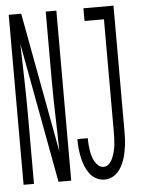

<svg xmlns="http://www.w3.org/2000/svg" viewBox="-53 -777 606 827"><g transform="rotate(-5 250.0 -363.5)"><path d="M16 0V-735H70L182 -130Q181 -208 178.5 -285.5Q176 -363 176 -441V-735H222V0H167L55 -605Q57 -527 59 -449.5Q61 -372 61 -294V0ZM366 8Q347 8 330 -1Q313 -10 301.5 -25.5Q290 -41 283 -59Q276 -77 272 -95.5Q268 -114 266 -133Q264 -152 264 -171V-176H309V-173Q309 -160 310 -147.5Q311 -135 313 -122.5Q315 -110 318.5 -98Q322 -86 328 -75Q334 -64 344 -55.5Q354 -47 366 -47Q381 -47 391 -58Q401 -69 406.5 -82.5Q412 -96 415.5 -110Q419 -124 420.5 -138Q422 -152 422.5 -166.5Q423 -181 423 -195V-680H339V-735H469V-195Q469 -179 468.5 -163.5Q468 -148 466 -132Q464 -116 461 -101Q458 -86 453 -71Q448 -56 440.5 -42Q433 -28 422 -16.5Q411 -5 396.5 1.5Q382 8 366 8Z"/></g></svg>

Font: Iosevka Fixed Light
Style: Regular
Weight: 300
Monospace: yes
Designer: Belleve Invis
Foundry: Belleve Invis
Version: Version 32.3.0